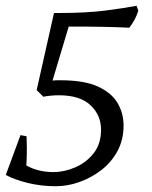

<svg xmlns="http://www.w3.org/2000/svg" viewBox="-21 -577 525 665"><path d="M172 68Q122 68 76.5 57Q31 46 -1 29L50 -109L71 -105Q71 -95 71.5 -85Q72 -75 72 -64Q72 -50 71.5 -31Q71 -12 70 -4Q111 19 164 19Q202 19 240 2.5Q278 -14 303.5 -46.5Q329 -79 329 -128Q329 -178 292.5 -212.5Q256 -247 183 -247Q156 -247 129 -242L106 -265L166 -532H186Q279 -532 344.5 -540.5Q410 -549 452 -557L458 -540Q449 -510 427 -481Q390 -483 337.5 -484Q285 -485 217 -485L161 -298Q168 -299 175 -299Q182 -299 189 -299Q270 -299 317.5 -277.5Q365 -256 386 -220.5Q407 -185 407 -142Q407 -93 386 -54Q365 -15 330 12Q295 39 254 53.5Q213 68 172 68Z"/></svg>

Font: Mate
Style: Italic
Weight: 400
Italic angle: -10.8°
Designer: Eduardo Rodriguez Tunni
Foundry: Eduardo Rodriguez Tunni
Version: Version 1.003; ttfautohint (v1.8.4.7-5d5b);gftools[0.9.24]